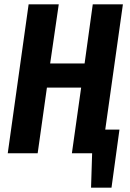

<svg xmlns="http://www.w3.org/2000/svg" viewBox="-20 -712 603 892"><path d="M551 -692 469 -110H535L498 160H403L408 0H314L357 -305H198L155 0H16L113 -692H253L213 -417H373L411 -692Z"/></svg>

Font: Fira Sans Extra Condensed SemiBold
Style: Italic
Weight: 600
Width: 3
Italic angle: -8°
Designer: Carrois Corporate & Edenspiekermann AG
Foundry: Carrois Corporate GbR & Edenspiekermann AG
Version: Version 4.203